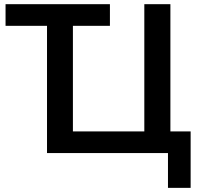

<svg xmlns="http://www.w3.org/2000/svg" viewBox="-20 -739 964 927"><path d="M791 168V0H207V-614.3H6.8V-718.8H510.7V-614.3H332V-104.5H676.8V-718.8H802.7V-104.5H900.4V168Z"/></svg>

Font: Min Sans SemiBold
Style: Regular
Weight: 600
Designer: Jinseong-Kim, NotoSansCJK, Nunito
Foundry: Jinseong-Kim
Version: Version 1.400;Glyphs 3.1.2 (3151)